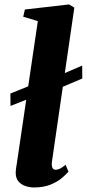

<svg xmlns="http://www.w3.org/2000/svg" viewBox="-20 -837 392 868"><path d="M27.5 -358 27 -414 143.5 -461.5 204 -477 351.5 -540.5 352 -482 201 -418 138.5 -402ZM214.5 -104Q213 -86.5 217.2 -78Q221.5 -69.5 232 -69.5Q239.5 -69.5 249.5 -73.8Q259.5 -78 276.5 -92L289.5 -61Q278.5 -48 258.5 -31.2Q238.5 -14.5 207.5 -2Q176.5 10.5 133.5 10.5Q114 10.5 94.8 4Q75.5 -2.5 63.2 -17.2Q51 -32 51 -56Q51 -61.5 51.8 -69Q52.5 -76.5 53.8 -84.2Q55 -92 56 -97.5L151 -741.5L85 -761.5L92.5 -794L292.5 -817L316 -802.5Z"/></svg>

Font: Merriweather 60pt Black
Style: Italic
Weight: 900
Italic angle: -7.8°
Version: Version 2.101